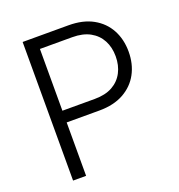

<svg xmlns="http://www.w3.org/2000/svg" viewBox="-131 -838 883 947"><g transform="rotate(-20 310.0 -364.0)"><path d="M91.8 0V-727.5H332.5Q408.2 -727.5 460.4 -698.5Q512.7 -669.4 539.8 -619.1Q566.9 -568.8 566.9 -504.4Q566.9 -439.9 539.8 -389.4Q512.7 -338.9 460.2 -309.6Q407.7 -280.3 332 -280.3H140.1V-341.8H330.1Q385.7 -341.8 423.1 -362.5Q460.4 -383.3 479.7 -420.2Q499 -457 499 -504.4Q499 -551.8 479.7 -588.1Q460.4 -624.5 422.9 -645.3Q385.3 -666 329.6 -666H160.2V0Z"/></g></svg>

Font: Inter 18pt Light
Style: Regular
Weight: 300
Designer: Rasmus Andersson
Foundry: rsms
Version: Version 4.001;git-66647c0bb